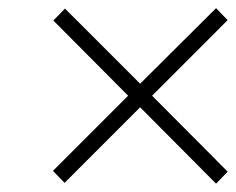

<svg xmlns="http://www.w3.org/2000/svg" viewBox="-20 -641 576 469"><path d="M137.7 -194.3 109.4 -223.6 293 -407.2 110.4 -590.8 138.7 -620.1 322.3 -436.5 507.8 -621.1 536.1 -591.8 351.6 -407.2 536.1 -221.7 507.8 -192.4 322.3 -378.9Z"/></svg>

Font: Post No Bills Colombo
Style: Light
Weight: 400
Designer: Kosala Senevirathne, Siva Puranthara, Lasantha Premarathna, Tharique Azeez
Foundry: Mooniak
Version: Version 1.220 ; ttfautohint (v1.5)